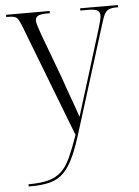

<svg xmlns="http://www.w3.org/2000/svg" viewBox="-54 -579 621 860"><g transform="rotate(-5 256.0 -148.5)"><path d="M40 229Q95 229 130 219.5Q165 210 188.5 188Q212 166 230 126.5Q248 87 269 27L77 -471Q68 -495 61 -507Q54 -519 44 -522.5Q34 -526 15 -526H6V-536H202V-526H192Q161 -526 149 -519.5Q137 -513 137 -498Q137 -489 142 -473.5Q147 -458 156 -432L231 -231Q249 -178 265.5 -133.5Q282 -89 294 -52Q304 -84 315.5 -121.5Q327 -159 339 -197L413 -436Q419 -456 423 -471.5Q427 -487 427 -496Q427 -511 416.5 -518.5Q406 -526 373 -526H339V-536H509V-526H504Q481 -526 468.5 -521Q456 -516 448 -501.5Q440 -487 431 -456L286 8Q265 78 244.5 123Q224 168 199 193.5Q174 219 138 229Q102 239 47 239H40Z"/></g></svg>

Font: Noto Serif Display SemiCondensed Light
Style: Regular
Weight: 300
Width: 4
Designer: Monotype Design Team
Foundry: Monotype Imaging Inc.
Version: Version 2.009